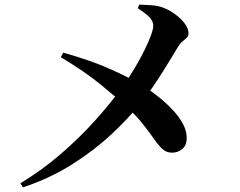

<svg xmlns="http://www.w3.org/2000/svg" viewBox="-20 -784 1040 831"><path d="M79.3 27 68.3 9.4Q163.2 -48.5 243.9 -118.2Q324.5 -188 390.8 -261.6Q457.1 -335.2 507 -404Q537.7 -446.3 562.4 -488.2Q587.1 -530.1 605.3 -566.9Q623.4 -603.7 633.3 -630.9Q643.2 -658.1 643.2 -671.6Q643.2 -695.4 622.8 -713.7Q602.3 -732 576.5 -748L582.8 -764.1Q607.2 -763.1 635 -761.4Q662.8 -759.8 686.6 -750.8Q712.5 -741 737.6 -722.7Q762.8 -704.4 779.4 -682.4Q796 -660.4 796 -639.9Q796 -628.2 788.6 -620.9Q781.1 -613.6 770.4 -605Q759.7 -596.4 749.3 -579.7Q739.4 -563 723 -535.9Q706.6 -508.8 686.1 -476Q665.5 -443.3 642.2 -409Q618.9 -374.6 594.4 -344Q538 -273.5 462.3 -202.8Q386.5 -132.1 291.2 -72Q195.9 -12 79.3 27ZM243 -536.5 253.7 -556.1Q375.9 -522.1 463 -482.5Q550.1 -443 603.1 -409.6Q635.3 -389.6 667.4 -363.8Q699.5 -338 726.7 -309.2Q753.9 -280.4 770.6 -250.1Q787.2 -219.8 788 -191.6Q789.4 -157.5 770.5 -140.4Q751.5 -123.2 724.4 -123.2Q700.4 -123.2 683.1 -139Q665.8 -154.8 646.5 -182.7Q627.2 -210.6 598.1 -247.5Q569.1 -284.4 522.7 -326.4Q486.8 -359.4 418.4 -415.9Q349.9 -472.4 243 -536.5Z"/></svg>

Font: Noto Serif HK
Style: Regular
Weight: 200
Designer: Ryoko NISHIZUKA 西塚涼子 (kana & ideographs); Frank Grießhammer (Latin, Greek & Cyrillic); Wenlong ZHANG 张文龙 (bopomofo); San
Foundry: Adobe
Version: Version 2.001;hotconv 1.1.0;makeotfexe 2.6.0